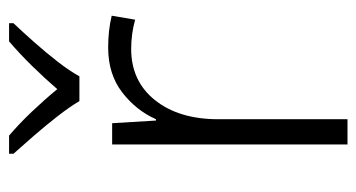

<svg xmlns="http://www.w3.org/2000/svg" viewBox="-206 -600 805 434"><g transform="rotate(-90 197.0 -382.5)"><path d="M307 -541Q346 -541 379 -533L370 -480Q338 -489 304 -489Q231 -489 188 -435Q145 -381 145 -292V0H88V-532H136L142 -433H145Q165 -478 206 -509.5Q247 -541 307 -541ZM186 -606Q173 -628 152 -655Q131 -682 108 -708.5Q85 -735 67 -755V-765H108Q135 -742 162.5 -713Q190 -684 213 -656Q237 -684 265.5 -713Q294 -742 321 -765H362V-755Q343 -735 319.5 -708.5Q296 -682 275 -655Q254 -628 242 -606Z"/></g></svg>

Font: Noto Sans Arabic Light
Style: Regular
Weight: 300
Designer: Monotype Design Team, Nadine Chahine, Nizar Qandah and Khaled Hosny
Foundry: Monotype Imaging Inc.
Version: Version 2.012; ttfautohint (v1.8.4.7-5d5b)